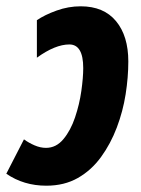

<svg xmlns="http://www.w3.org/2000/svg" viewBox="-50 -579 447 609"><path d="M97 10Q25 10 -30 -28L26 -137Q41 -126 59.5 -118Q78 -110 96 -110Q128 -110 151 -137.5Q174 -165 188 -206.5Q202 -248 208 -290.5Q214 -333 214 -363Q214 -438 170 -438Q125 -438 67 -396V-515Q92 -532 129.5 -545.5Q167 -559 206 -559Q279 -559 318 -512Q357 -465 357 -384Q357 -334 348.5 -280Q340 -226 320.5 -174.5Q301 -123 270.5 -81Q240 -39 197 -14.5Q154 10 97 10Z"/></svg>

Font: Noto Sans ExtraCondensed ExtraBold
Style: Italic
Weight: 800
Width: 2
Italic angle: -12°
Designer: Monotype Design Team
Foundry: Monotype Imaging Inc.
Version: Version 2.013; ttfautohint (v1.8.4.7-5d5b)